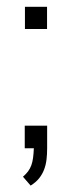

<svg xmlns="http://www.w3.org/2000/svg" viewBox="-20 -444 216 575"><path d="M121.2 -67.6H54.1V0H81.4Q80.6 16.7 79 28.9Q77.3 41.2 73.8 51Q70.2 60.8 64.2 69Q58.2 77.1 48.8 85.3L71.8 111.8Q87.3 102.1 97 90.1Q106.6 78.1 112 64Q117.4 49.9 119.3 33.9Q121.2 17.9 121.2 0ZM120.9 -423.6H54.7V-357.2H120.9Z"/></svg>

Font: SaysetthaMai Thin
Style: Regular
Weight: 100
Designer: John M. Durdin
Foundry: Lao Script for Windows
Version: Version 1.101